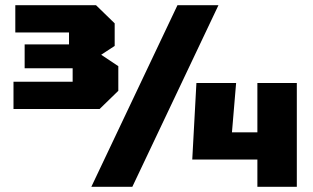

<svg xmlns="http://www.w3.org/2000/svg" viewBox="-20 -720 1206 740"><path d="M364 -300H32V-405H260V-457H75V-549H246V-595H39V-700H350L422 -630V-543L370 -509L436 -465V-370ZM332 0 664 -700H822L490 0ZM721 -105 737 -400H890L874 -210H972V-400H1124V0H972V-105Z"/></svg>

Font: Tektur ExtraBold
Style: Regular
Weight: 800
Designer: Adam Jagosz
Foundry: Adam Jagosz
Version: Version 1.005;gftools[0.9.30]